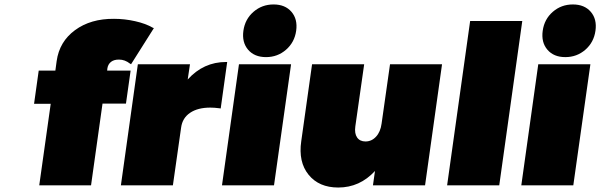

<svg xmlns="http://www.w3.org/2000/svg" viewBox="-20 -837 2710 867"><path d="M133.8 -368.2 154.8 -518.1H230L235.8 -561Q248 -648.9 318.8 -700.9Q389.6 -752.9 495.1 -752Q543 -752 590.6 -741.2Q638.2 -730.5 669.9 -711.9L674.8 -710L571.8 -546.9L566.9 -549.8Q543.9 -567.9 518.1 -567.9Q495.6 -568.4 481.7 -557.9Q467.8 -547.4 464.8 -527.8L463.9 -518.1H569.8L548.8 -369.1H442.9L391.1 0H157.2L209 -368.2Z M525.9 0 602.5 -546.9H837.9L827.6 -478Q898.9 -557.1 1001 -557.1H1005.9L976.6 -347.2L970.7 -348.1Q948.2 -351.1 929.7 -351.1Q873 -351.1 838.4 -327.6Q803.7 -304.2 797.9 -261.2L760.7 0Z M1100.3 -612.5Q1071.8 -646 1079.1 -698.2Q1086.4 -750.5 1124.8 -783.7Q1163.1 -816.9 1215.3 -816.9Q1267.6 -816.9 1296.1 -783.7Q1324.7 -750.5 1317.4 -698.2Q1310.1 -646 1271.7 -612.5Q1233.4 -579.1 1181.2 -579.1Q1128.9 -579.1 1100.3 -612.5ZM982.4 0 1059.1 -546.9H1294.4L1217.3 0Z M1340.3 -199.2 1389.2 -546.9H1624.5L1584.5 -266.1Q1580.1 -234.4 1592.5 -216.3Q1605 -198.2 1630.4 -198.2Q1658.2 -198.2 1678.2 -220Q1698.2 -241.7 1703.1 -278.8L1741.2 -546.9H1976.1L1899.4 0H1664.1L1673.3 -64.9Q1604.5 9.8 1507.3 9.8Q1420.4 9.8 1373.5 -47.9Q1326.7 -105.5 1340.3 -199.2Z M1999 0 2103 -742.2H2338.4L2234.4 0Z M2451.9 -612.5Q2423.3 -646 2430.7 -698.2Q2438 -750.5 2476.3 -783.7Q2514.6 -816.9 2566.9 -816.9Q2619.1 -816.9 2647.7 -783.7Q2676.3 -750.5 2668.9 -698.2Q2661.6 -646 2623.3 -612.5Q2585 -579.1 2532.7 -579.1Q2480.5 -579.1 2451.9 -612.5ZM2334 0 2410.6 -546.9H2646L2568.8 0Z"/></svg>

Font: Trueno UltraBlack
Style: Italic
Weight: 950
Designer: Julieta Ulanovsky
Foundry: Julieta Ulanovsky
Version: Version 3.001b | FøM Fix